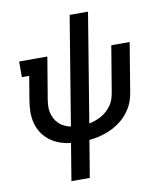

<svg xmlns="http://www.w3.org/2000/svg" viewBox="-100 -816 950 1112"><g transform="rotate(-10 375.0 -260.0)"><path d="M229 215 265 -3Q231 -7 200 -18Q169 -29 143 -48.5Q117 -68 99 -95Q81 -122 72.5 -154Q64 -186 64.5 -220.5Q65 -255 71 -290L94 -428H51V-520H217L176 -275Q173 -255 172 -234.5Q171 -214 176 -195Q181 -176 190 -159.5Q199 -143 212.5 -130.5Q226 -118 243.5 -109.5Q261 -101 281 -97L386 -735H494L389 -96Q407 -100 426 -106.5Q445 -113 462.5 -123Q480 -133 495 -147Q510 -161 521.5 -177.5Q533 -194 539 -213Q545 -232 548 -250L593 -520H701L654 -235Q650 -212 643 -188.5Q636 -165 623 -143.5Q610 -122 593.5 -103Q577 -84 556 -68.5Q535 -53 513 -41.5Q491 -30 467.5 -22Q444 -14 420 -9Q396 -4 373 -2L337 215Z"/></g></svg>

Font: Iosevka Etoile Semibold
Style: Italic
Weight: 600
Italic angle: -9°
Designer: Belleve Invis
Foundry: Belleve Invis
Version: Version 22.1.2; ttfautohint (v1.8.4)